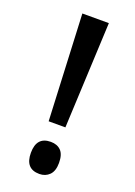

<svg xmlns="http://www.w3.org/2000/svg" viewBox="-132 -804 544 776"><g transform="rotate(20 140.5 -415.5)"><path d="M176 -294H104L83 -750H197ZM80 -150Q80 -219 141 -219Q169 -219 185 -202.5Q201 -186 201 -150Q201 -115 184 -98Q167 -81 141 -81Q80 -81 80 -150Z"/></g></svg>

Font: Noto Sans Telugu UI ExtraCondensed Medium
Style: Regular
Weight: 500
Width: 2
Designer: Jelle Bosma - Monotype Design Team
Foundry: Monotype Imaging Inc.
Version: Version 2.005; ttfautohint (v1.8.4.7-5d5b)